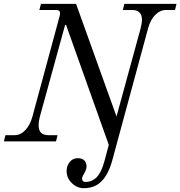

<svg xmlns="http://www.w3.org/2000/svg" viewBox="-30 -732 934 994"><path d="M259.8 0H-9.8L-2 -32.2H45.9Q76.7 -32.2 101.1 -58.3Q125.5 -84.5 137.2 -126L279.8 -652.8Q280.8 -656.7 280.8 -664.1Q280.8 -680.2 261.2 -680.2H173.8L182.1 -711.9H363.8L573.2 -128.9L698.2 -585.9Q705.1 -614.3 705.1 -628.9Q705.1 -680.2 653.8 -680.2H606L613.8 -711.9H883.8L876 -680.2H828.1Q798.8 -680.2 773.7 -654.8Q748.5 -629.4 736.8 -585.9L551.8 96.2Q532.2 168.5 496.8 205.3Q461.4 242.2 403.8 242.2Q368.7 242.2 341.8 215.8Q314.9 189.5 314.9 153.8Q314.9 126 331.1 106.4Q347.2 86.9 373 86.9Q395 86.9 406.5 98.6Q418 110.4 418 128.9Q418 145 406.5 164.3Q395 183.6 395 191.9Q395 210 413.1 210Q430.7 210 445.6 203.1Q460.4 196.3 470.5 185.8Q480.5 175.3 488.8 159.7Q497.1 144 502.2 129.6Q507.3 115.2 512.2 97.2L533.2 18.1L312 -603H307.1L175.8 -126Q169.9 -103 169.9 -83Q169.9 -32.2 220.2 -32.2H268.1Z"/></svg>

Font: Flanker Steampunk
Style: Italic
Weight: 400
Italic angle: -12°
Designer: Alexey Kryukov, Leonardo Di Lena
Foundry: Alexey Kryukov, Leonardo Di Lena
Version: 1.210